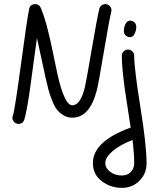

<svg xmlns="http://www.w3.org/2000/svg" viewBox="-20 -570 770 930"><path d="M610 -470Q623 -470 631.5 -461.5Q640 -453 640 -440Q640 -422 632 -406Q624 -390 610 -390Q597 -390 588.5 -398.5Q580 -407 580 -420Q580 -438 588 -454Q596 -470 610 -470ZM490 220Q490 244 513.5 262Q537 280 570 280Q597 280 613.5 263.5Q630 247 630 220Q630 175 622 108Q562 131 526 161.5Q490 192 490 220ZM630 -300Q630 -238 660 -51.5Q690 135 690 220Q690 271 655.5 305.5Q621 340 570 340Q516 340 473 307.5Q430 275 430 220Q430 114 613 48Q610 28 599.5 -39.5Q589 -107 584.5 -138.5Q580 -170 575 -218Q570 -266 570 -300Q570 -312 579 -321Q588 -330 600 -330Q612 -330 621 -321Q630 -312 630 -300ZM70 30Q57 30 48.5 21Q40 12 40 0Q40 -3 42 -9Q52 -38 81 -254.5Q110 -471 121 -526Q126 -550 150 -550Q170 -550 178 -531Q195 -489 209 -435.5Q223 -382 238 -308Q253 -234 259 -207Q293 -60 330 -60Q370 -60 391 -147Q397 -171 423.5 -326.5Q450 -482 461 -527Q463 -537 471.5 -543.5Q480 -550 490 -550Q503 -550 511.5 -541Q520 -532 520 -520Q520 -515 519 -513Q509 -473 483 -318.5Q457 -164 449 -133Q415 0 330 0Q306 0 286 -12.5Q266 -25 254 -41.5Q242 -58 230.5 -88.5Q219 -119 214 -138Q209 -157 201 -193Q194 -222 180.5 -287Q167 -352 159 -386Q154 -348 143.5 -273Q133 -198 127 -151.5Q121 -105 112.5 -57.5Q104 -10 98 9Q91 30 70 30Z"/></svg>

Font: Pecita
Style: Book
Weight: 400
Width: 7
Version: Version 4.3